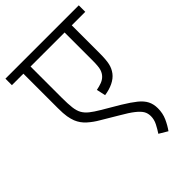

<svg xmlns="http://www.w3.org/2000/svg" viewBox="-231 -725 1005 1005"><g transform="rotate(-45 271.5 -223.0)"><path d="M543 -574H443V-367Q443 -319 437 -292.5Q431 -266 415 -245Q399 -224 371 -210.5Q343 -197 308 -192L297 -242Q318 -246 335.5 -252.5Q353 -259 365 -271Q378 -284 384 -303Q390 -322 390 -366V-574H138V-342Q138 -297 141.5 -268.5Q145 -240 155.5 -221.5Q166 -203 185.5 -187.5Q205 -172 237 -153L332 -97Q378 -69 404.5 -47.5Q431 -26 443 -2.5Q455 21 455 52Q455 89 441 120Q427 151 409 176L362 148Q376 127 388 103.5Q400 80 400 55Q400 34 390.5 17.5Q381 1 356.5 -18.5Q332 -38 285 -65L196 -118Q166 -135 139.5 -158.5Q113 -182 100 -214Q93 -232 89 -255Q85 -278 85 -319V-574H0V-622H543Z"/></g></svg>

Font: RS Noto Sans Light
Style: Regular
Weight: 300
Designer: Monotype Design Team
Foundry: Monotype Imaging Inc.
Version: Version 3.10